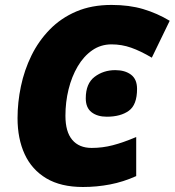

<svg xmlns="http://www.w3.org/2000/svg" viewBox="-20 -745 705 775"><path d="M314.9 9.8Q225.6 9.8 167 -25.1Q108.4 -60.1 79.6 -122.6Q50.8 -185.1 50.8 -268.1Q50.8 -332 64.5 -397Q78.1 -461.9 106.9 -520.8Q135.7 -579.6 180.7 -625.7Q225.6 -671.9 287.6 -698.5Q349.6 -725.1 430.2 -725.1Q501.5 -725.1 558.1 -708.3Q614.7 -691.4 665 -661.1L592.8 -512.2Q547.4 -539.1 509.3 -552.5Q471.2 -565.9 430.2 -565.9Q386.7 -565.9 352.3 -542Q317.9 -518.1 293.7 -477.1Q269.5 -436 256.8 -384.5Q244.1 -333 244.1 -277.8Q244.1 -212.9 271.7 -180.4Q299.3 -147.9 350.1 -147.9Q393.6 -147.9 435.1 -158.7Q476.6 -169.4 529.8 -191.9V-34.2Q477.5 -10.7 424.1 -0.5Q370.6 9.8 314.9 9.8ZM411.1 -273.9Q373 -273.9 349.6 -292Q326.2 -310.1 326.2 -348.1Q326.2 -407.7 361.8 -434.8Q397.5 -461.9 445.3 -461.9Q484.4 -461.9 508.8 -443.6Q533.2 -425.3 533.2 -386.2Q533.2 -321.8 500 -297.9Q466.8 -273.9 411.1 -273.9Z"/></svg>

Font: Open Sans ExtraBold
Style: Italic
Weight: 800
Italic angle: -12°
Designer: Monotype Design Team
Foundry: Monotype Imaging Inc.
Version: Version 3.000; ttfautohint (v1.8.4)